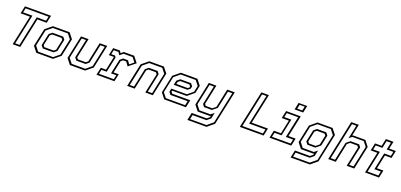

<svg xmlns="http://www.w3.org/2000/svg" viewBox="26 -1963 7057 3376"><g transform="rotate(20 3555.0 -275.0)"><path d="M136.5 0 255.5 -558.5H82L112 -700H600L570 -558.5H396.5L277.5 0ZM173 -29.5H253.5L372.5 -589.5H547L564.5 -670.5H134.5L117.5 -589.5H291.5Z M578.5 0 497.5 -103 568.5 -437 693.5 -540H1006L1087 -437L1016 -103L891 0ZM602 -30H882.5L988.5 -117.5L1053.5 -422.5L984.5 -510H702.5L596 -422L531.5 -119.5ZM659.5 -111 621 -159.5 668.5 -382 725.5 -429H927L964 -382.5L916.5 -157.5L859.5 -111ZM677.5 -141.5H852L889 -172L931 -368L907 -398.5H732.5L695.5 -368L653.5 -172Z M1207 0 1126 -103 1219 -540H1360.5L1282 -172L1306 -141.5H1453L1490 -172L1568.5 -540H1710L1617 -103L1492 0ZM1230 -30.5H1484L1590.5 -119.5L1673.5 -510H1592.5L1518 -159.5L1461 -111.5H1287.5L1249 -159.5L1323.5 -510H1242.5L1159.5 -119.5Z M1705 0 1735 -141H1832L1885.5 -391.5L1879.5 -399H1791L1821 -540H1947.5L1973 -500L2020 -540H2214.5L2300.5 -430.5L2169 -324.5L2116 -398.5H2059L2022 -368L1973.5 -140.5H2070.5L2040.5 0ZM1740.5 -30H2018.5L2035.5 -110.5H1936.5L1995 -384.5L2048 -428H2139L2182.5 -367.5L2258 -429L2196 -509H2025L1965 -459L1930.5 -509H1842.5L1825.5 -428.5H1896L1917 -399L1855.5 -110.5H1757.5Z M2279 0 2372 -437 2497 -540H2771L2852 -437L2759 0H2618L2696.5 -368L2672.5 -398.5H2535.5L2498.5 -368L2420 0ZM2316 -30H2396.5L2471.5 -382L2528.5 -429H2692.5L2729.5 -382.5L2654.5 -30H2735.5L2819 -422.5L2749.5 -510H2506L2399.5 -422Z M3397.5 -540 3478.5 -437 3448 -294.5 3323.5 -191.5H3051.5L3047 -172L3071 -141.5H3408.5L3378.5 0H2972L2891 -103L2962 -437L3087 -540ZM3318.5 -429 3355.5 -382.5 3346 -337 3299.5 -298H3042L3059.5 -380.5L3118 -429ZM3376 -510H3095L2987 -420.5L2922.5 -117.5L2992 -29.5H3353L3370 -110.5H3049L3012 -157.5L3025.5 -220.5H3316L3420.5 -306.5L3445 -422.5ZM3298.5 -398.5H3126L3089 -368L3080.5 -328H3293.5L3319 -349L3323 -368Z M3599 0 3518 -103 3610.5 -540H3752L3674 -172L3698 -141.5H3820.5L3881 -191.5L3955 -540H4096L3960.5 97L3836 200H3478.5L3508.5 59H3787.5L3836.5 18.5L3842.5 -10L3830.5 0ZM3518 170.5H3825L3935 79L4060 -510.5H3979.5L3909.5 -181.5L3824 -111.5H3677L3641 -158L3715.5 -510.5H3634.5L3551 -118L3619.5 -30.5H3827.5L3888 -80L3863.5 33L3795.5 89.5H3535.5Z M4386.5 0 4535.5 -700H4677L4558 -141.5H4862L4832 0ZM4423.5 -30H4808.5L4826 -111H4521.5L4640.5 -670.5H4559.5Z M5187 -618.5 5214.5 -750H5375.5L5348 -618.5ZM5226 -646.5H5320L5337 -724.5H5243ZM4942 0 4972 -141.5H5105.5L5160 -398.5H5026.5L5056.5 -540H5331L5246.5 -141.5H5380L5350 0ZM4978 -30H5326L5343.5 -111H5208L5293 -510.5H5080L5063 -429.5H5195L5127.5 -111H4995.5Z M5410 200 5440 59H5721L5770 18.5L5776 -10L5764 0H5530.5L5449.5 -103L5520.5 -437L5645 -540H5926.5L6008 -437L5894 97L5769.5 200ZM5446 170.5H5757.5L5869.5 77.5L5975 -421.5L5905 -511H5654L5547.5 -423L5483 -120L5553.5 -30.5H5761.5L5822 -80L5798.5 31.5L5728 89.5H5463.5ZM5611 -111.5 5572.5 -160 5620 -383.5 5677 -430H5847.5L5886.5 -381.5L5843.5 -181.5L5758 -111.5ZM5629.5 -141.5H5754L5814.5 -191.5L5852 -368.5L5827.5 -399H5684L5647 -368.5L5605.5 -172Z M6040.5 0 6199.5 -749.5H6341L6294.5 -530.5L6306 -540H6539.5L6620.5 -437L6528 0H6386.5L6464.5 -368L6440.5 -399H6306.5L6258 -358.5L6182 0ZM6077 -30H6158L6230.5 -370.5L6302.5 -429.5H6463L6498.5 -384.5L6423 -30H6504L6588 -424.5L6520.5 -510.5H6305.5L6251 -466L6305 -720H6224Z M6730 0 6815 -399H6690.5L6720.5 -540H6845L6874 -677H7015.5L6986.5 -540H7110.5L7080.5 -399H6956.5L6901.5 -141.5H7022L6992 0ZM6767 -30H6968.5L6985.5 -110.5H6865L6932.5 -429.5H7057L7074.5 -510.5H6950L6979 -647H6898L6869 -510.5H6744L6726.5 -429.5H6851.5Z"/></g></svg>

Font: Tourney Light
Style: Italic
Weight: 300
Italic angle: -12°
Version: Version 1.015